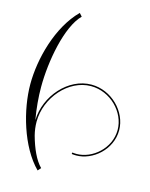

<svg xmlns="http://www.w3.org/2000/svg" viewBox="-148 -886 952 1222"><g transform="rotate(15 328.5 -275.0)"><path d="M240 -774 222 -794C93 -665 35 -442 35 -275C35 -108 99 121 222 244L240 224C199.7 183.7 168.8 114.4 146.9 35.1C139.3 5.6 135.3 -24.4 135.3 -54.4C135.3 -212.3 264.1 -362.4 412.7 -362.4C540.5 -362.4 647.4 -253.3 647.4 -136.7C647.4 -13.7 536.9 78.5 434.1 78.5C424.5 78.5 415.1 77.8 405.9 76.6L404.6 86.6C414.1 87.8 424 88.5 434 88.5C541.7 88.5 657.3 -7.9 657.3 -136.7C657.3 -258.5 546.1 -372.4 412.8 -372.4C261 -372.4 129.1 -222.2 125.3 -61.6C112.3 -134.8 106 -210.1 106 -275C106 -444 149 -683 240 -774Z"/></g></svg>

Font: FoglihtenNo04
Style: Regular
Weight: 500
Designer: gluk (gluksza@wp.pl)
Foundry: gluk (gluksza@wp.pl)
Version: Version 0.70